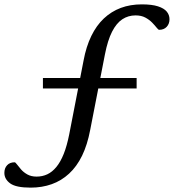

<svg xmlns="http://www.w3.org/2000/svg" viewBox="-63 -735 796 879"><path d="M133.5 -330V-378H562.5V-330ZM77.5 124Q10 124 -16.5 104.5Q-43 85 -43 56.5Q-43 35 -30.5 21.5Q-18 8 4 8Q7.5 8 14.8 17.8Q22 27.5 33.5 40.8Q45 54 62.5 63.8Q80 73.5 104.5 73.5Q131 73.5 153.5 63Q176 52.5 195 29.5Q214 6.5 228.8 -30.5Q243.5 -67.5 254 -120.5L319.5 -457.5Q331.5 -522 355 -570.2Q378.5 -618.5 412.5 -650.5Q446.5 -682.5 490 -698.8Q533.5 -715 586.5 -715Q632.5 -715 660.2 -706Q688 -697 700.5 -681.8Q713 -666.5 713 -647Q713 -626 700.2 -612.2Q687.5 -598.5 665.5 -598.5Q662 -598.5 654.2 -608.2Q646.5 -618 633.8 -631.2Q621 -644.5 602.5 -654.5Q584 -664.5 557.5 -664.5Q524 -664.5 497 -646.8Q470 -629 450 -589.8Q430 -550.5 417.5 -486.5L350 -140.5Q337 -72 312.8 -22.2Q288.5 27.5 253.2 60Q218 92.5 173.8 108.2Q129.5 124 77.5 124Z"/></svg>

Font: Newsreader 7pt
Style: Italic
Weight: 400
Italic angle: -17°
Designer: Hugues Gentile
Foundry: Production Type
Version: Version 1.003